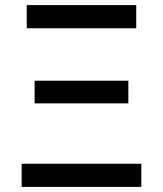

<svg xmlns="http://www.w3.org/2000/svg" viewBox="-20 -734 640 754"><path d="M85 -623V-714H515V-623ZM116 -328V-417H484V-328ZM65 0V-91H535V0Z"/></svg>

Font: Noto Sans Mono Medium
Style: Regular
Weight: 500
Designer: Monotype Design Team
Foundry: Monotype Imaging Inc.
Version: Version 2.014